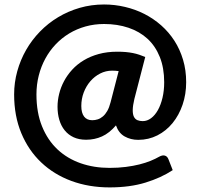

<svg xmlns="http://www.w3.org/2000/svg" viewBox="-20 -715 886 856"><path d="M509 -398Q502 -399 494.8 -399.5Q487.5 -400 480 -400Q451.5 -400 426.5 -387.2Q401.5 -374.5 382.8 -352.8Q364 -331 353.2 -302.5Q342.5 -274 342.5 -242.5Q342.5 -211.5 355 -195.2Q367.5 -179 391.5 -179Q403.5 -179 415.5 -182.8Q427.5 -186.5 438.5 -195.8Q449.5 -205 458.2 -220.2Q467 -235.5 473 -259ZM579 -273.5Q572 -244 571.8 -224.8Q571.5 -205.5 577 -194.5Q582.5 -183.5 592.8 -179.2Q603 -175 616.5 -175Q636 -175 653.5 -188Q671 -201 684 -224.2Q697 -247.5 704.5 -279.2Q712 -311 712 -348.5Q712 -412 692.5 -460.8Q673 -509.5 637.8 -542Q602.5 -574.5 553 -591.2Q503.5 -608 444 -608Q400.5 -608 361.2 -597Q322 -586 288.5 -565.8Q255 -545.5 228 -517Q201 -488.5 182 -453.5Q163 -418.5 152.8 -378.2Q142.5 -338 142.5 -294Q142.5 -213 167.5 -151.5Q192.5 -90 236.2 -49Q280 -8 339.5 12.8Q399 33.5 468.5 33.5Q507.5 33.5 540.8 29.2Q574 25 601.8 18Q629.5 11 651.5 2Q673.5 -7 690 -16.5Q704.5 -24.5 715.2 -21.2Q726 -18 731 -5L750 43.5Q698.5 77.5 628.8 99Q559 120.5 468.5 120.5Q376.5 120.5 298.5 91.8Q220.5 63 163.8 9.2Q107 -44.5 75 -121.2Q43 -198 43 -294Q43 -347 57 -397.5Q71 -448 96.5 -492.5Q122 -537 158.2 -574.2Q194.5 -611.5 239 -638.2Q283.5 -665 335.2 -680Q387 -695 444 -695Q491.5 -695 537.2 -684.2Q583 -673.5 623.8 -652.8Q664.5 -632 698.8 -601.8Q733 -571.5 757.8 -533Q782.5 -494.5 796.2 -448.2Q810 -402 810 -348.5Q810 -295 794 -248.2Q778 -201.5 749.5 -166.5Q721 -131.5 681.8 -111.5Q642.5 -91.5 596 -91.5Q563 -91.5 536 -106.5Q509 -121.5 497 -156Q467.5 -121.5 434.8 -106.8Q402 -92 364 -92Q332 -92 308.2 -103Q284.5 -114 268.5 -133.8Q252.5 -153.5 244.5 -180.5Q236.5 -207.5 236.5 -239Q236.5 -267.5 243.8 -296.8Q251 -326 265.5 -353.2Q280 -380.5 302 -404.5Q324 -428.5 353.5 -446.2Q383 -464 420.2 -474.2Q457.5 -484.5 503 -484.5Q523.5 -484.5 540.5 -483Q557.5 -481.5 572.5 -478.5Q587.5 -475.5 600.8 -471Q614 -466.5 627.5 -461Z"/></svg>

Font: LatoLatin Heavy
Style: Regular
Weight: 800
Designer: Lukasz Dziedzic with Adam Twardoch and Botio Nikoltchev
Foundry: tyPoland Lukasz Dziedzic
Version: Version 2.015; 2015-08-06; http://www.latofonts.com/